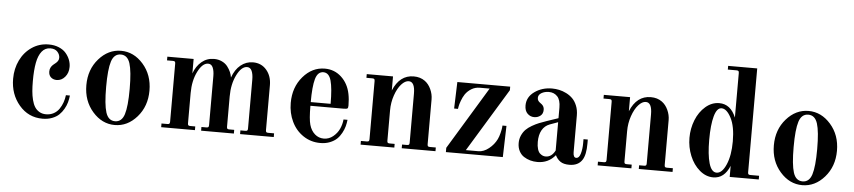

<svg xmlns="http://www.w3.org/2000/svg" viewBox="-43 -968 5504 1237"><g transform="rotate(5 2709.0 -350.0)"><path d="M416 -151.9Q413.6 -129.4 407.7 -107.9Q401.9 -86.4 389.2 -64.2Q376.5 -42 359.1 -25.4Q341.8 -8.8 314.2 1.7Q286.6 12.2 252.9 12.2Q161.1 12.2 101.6 -57.9Q42 -127.9 42 -228Q42 -293.5 68.4 -347.9Q94.7 -402.3 143.1 -435.1Q191.4 -467.8 252 -467.8Q288.6 -467.8 317.6 -455.6Q346.7 -443.4 363.5 -423.6Q380.4 -403.8 389.2 -381.1Q397.9 -358.4 397.9 -335Q397.9 -296.4 375.7 -270.3Q353.5 -244.1 321.8 -244.1Q299.8 -244.1 284.9 -257.3Q270 -270.5 270 -294.9Q270 -309.6 275.9 -320.6Q281.7 -331.5 289.8 -338.6Q297.9 -345.7 306.2 -352.1Q314.5 -358.4 320.3 -367.4Q326.2 -376.5 326.2 -388.2Q326.2 -409.2 310.5 -426.5Q294.9 -443.8 265.1 -443.8Q231 -443.8 209.5 -417.2Q188 -390.6 179 -343Q169.9 -295.4 169.9 -224.1Q169.9 -187.5 172.4 -158.9Q174.8 -130.4 181.6 -103Q188.5 -75.7 199.7 -57.9Q210.9 -40 229.5 -29.1Q248 -18.1 272.9 -18.1Q300.3 -18.1 322.3 -30Q344.2 -42 357.9 -62.3Q371.6 -82.5 379.4 -105Q387.2 -127.4 390.1 -151.9Z M779.5 -392.8Q763.2 -443.8 719.7 -443.8Q676.3 -443.8 659.9 -392.8Q643.6 -341.8 643.6 -228Q643.6 -114.3 659.9 -63.2Q676.3 -12.2 719.7 -12.2Q763.2 -12.2 779.5 -63.2Q795.9 -114.3 795.9 -228Q795.9 -341.8 779.5 -392.8ZM576.4 -398.7Q637.2 -467.8 719.7 -467.8Q802.2 -467.8 863 -398.7Q923.8 -329.6 923.8 -228Q923.8 -126.5 863 -57.1Q802.2 12.2 719.7 12.2Q637.2 12.2 576.4 -57.1Q515.6 -126.5 515.6 -228Q515.6 -329.6 576.4 -398.7Z M1325.7 -40V-356.9Q1325.7 -391.1 1316.2 -412.6Q1306.6 -434.1 1285.6 -434.1Q1249 -434.1 1219.2 -375Q1189.5 -315.9 1189.5 -235.8V-40Q1189.5 -30.8 1192.9 -27.3Q1196.3 -23.9 1205.6 -23.9H1237.8V0H1019.5V-23.9H1057.6Q1066.9 -23.9 1070.3 -27.3Q1073.7 -30.8 1073.7 -40V-416Q1073.7 -425.3 1070.3 -428.7Q1066.9 -432.1 1057.6 -432.1H1019.5V-456.1H1189.5V-362.8Q1206.5 -410.2 1240.7 -439Q1274.9 -467.8 1320.8 -467.8Q1349.1 -467.8 1372.1 -456.8Q1395 -445.8 1408.4 -428.2Q1421.9 -410.6 1429.4 -393.1Q1437 -375.5 1439.5 -357.9Q1458 -410.6 1493.2 -439.2Q1528.3 -467.8 1572.8 -467.8Q1627 -467.8 1660.4 -428.7Q1693.8 -389.6 1693.8 -330.1V-40Q1693.8 -30.8 1697 -27.3Q1700.2 -23.9 1709.5 -23.9H1747.6V0H1529.8V-23.9H1561.5Q1570.8 -23.9 1574.2 -27.3Q1577.6 -30.8 1577.6 -40V-356.9Q1577.6 -391.1 1568.1 -412.6Q1558.6 -434.1 1537.6 -434.1Q1501 -434.1 1471.4 -375Q1441.9 -315.9 1441.9 -235.8V-40Q1441.9 -30.8 1445.1 -27.3Q1448.2 -23.9 1457.5 -23.9H1489.7V0H1277.8V-23.9H1309.6Q1318.8 -23.9 1322.3 -27.3Q1325.7 -30.8 1325.7 -40Z M2037.6 -467.8Q2100.1 -467.8 2144.8 -426.3Q2189.5 -384.8 2202.6 -318.8Q2209.5 -285.2 2209.5 -244.1Q2209.5 -229 2204.6 -225.1Q2199.7 -221.2 2178.7 -221.2H1965.3Q1965.3 -134.8 1975.6 -99.1Q1986.3 -61.5 2011.2 -39.8Q2036.1 -18.1 2069.3 -18.1Q2102.5 -18.1 2129.2 -39.8Q2155.8 -61.5 2169.2 -90.8Q2182.6 -120.1 2185.5 -151.9H2211.4Q2209 -129.9 2203.4 -109.1Q2197.8 -88.4 2185.5 -65.7Q2173.3 -43 2156 -26.4Q2138.7 -9.8 2111.1 1.2Q2083.5 12.2 2049.3 12.2Q1987.8 12.2 1939 -20.5Q1890.1 -53.2 1863.8 -108.2Q1837.4 -163.1 1837.4 -229Q1837.4 -330.1 1896.5 -398.9Q1955.6 -467.8 2037.6 -467.8ZM2093.8 -245.1Q2093.8 -345.7 2080.1 -394.8Q2066.4 -443.8 2029.8 -443.8Q1993.2 -443.8 1979.2 -394.8Q1965.3 -345.7 1965.3 -245.1Z M2309.1 0V-23.9H2347.2Q2356.4 -23.9 2359.9 -27.3Q2363.3 -30.8 2363.3 -40V-416Q2363.3 -425.3 2359.9 -428.7Q2356.4 -432.1 2347.2 -432.1H2309.1V-456.1H2479V-365.2Q2521.5 -467.8 2612.3 -467.8Q2655.3 -467.8 2685.1 -445.8Q2710 -427.7 2724.6 -395.8Q2739.3 -363.8 2739.3 -330.1V-40Q2739.3 -30.8 2742.7 -27.3Q2746.1 -23.9 2755.4 -23.9H2793.5V0H2575.2V-23.9H2607.4Q2616.7 -23.9 2619.9 -27.3Q2623 -30.8 2623 -40V-356.9Q2623 -434.1 2583 -434.1Q2559.1 -434.1 2535.2 -407.5Q2511.2 -380.9 2495.1 -334.2Q2479 -287.6 2479 -235.8V-40Q2479 -30.8 2482.4 -27.3Q2485.8 -23.9 2495.1 -23.9H2527.3V0Z M2860.8 0V-27.8L3106 -432.1H3043Q3012.7 -432.1 2988.3 -417.2Q2963.9 -402.3 2948.7 -379.9Q2936.5 -361.3 2927.7 -337.4Q2918.9 -313.5 2916.5 -298.8L2914.1 -284.2H2889.2L2895 -456.1H3236.8V-433.1L2987.8 -23.9H3068.8Q3103 -23.9 3136.2 -50.3Q3169.4 -76.7 3187 -112.8Q3195.3 -130.4 3200.9 -152.8Q3206.5 -175.3 3208 -188.5L3209 -202.1H3234.9L3229 0Z M3564.5 -254.9 3511.7 -235.8Q3479 -223.6 3461.9 -193.1Q3444.8 -162.6 3444.8 -117.2Q3444.8 -89.8 3450.7 -70.8Q3456.5 -51.8 3466.3 -43.2Q3476.1 -34.7 3484.9 -31.2Q3493.7 -27.8 3503.4 -27.8Q3542 -27.8 3564.5 -71.8ZM3764.6 -160.2V-134.8Q3764.6 -61 3742.7 -27.8Q3716.8 12.2 3659.7 12.2Q3622.6 12.2 3601.8 -2.2Q3581.1 -16.6 3568.8 -42Q3524.4 12.2 3453.6 12.2Q3429.2 12.2 3407 6.1Q3384.8 0 3365.5 -12.5Q3346.2 -24.9 3334.5 -47.4Q3322.8 -69.8 3322.8 -99.1Q3322.8 -126 3333 -148.7Q3343.3 -171.4 3358.4 -186.8Q3373.5 -202.1 3397.7 -216.1Q3421.9 -230 3442.1 -238Q3462.4 -246.1 3490.7 -255.9L3564.5 -280.8V-349.1Q3564.5 -398.9 3543.2 -421.4Q3522 -443.8 3488.8 -443.8Q3461.4 -443.8 3440.9 -431.9Q3420.4 -419.9 3420.4 -399.9Q3420.4 -389.6 3425 -382.3Q3429.7 -375 3436.3 -370.4Q3442.9 -365.7 3449.2 -360.6Q3455.6 -355.5 3460.2 -346.9Q3464.8 -338.4 3464.8 -326.2Q3464.8 -300.3 3447.5 -287.1Q3430.2 -273.9 3407.7 -273.9Q3382.3 -273.9 3364 -292Q3345.7 -310.1 3345.7 -344.2Q3345.7 -398.9 3394 -433.3Q3442.4 -467.8 3506.8 -467.8Q3530.3 -467.8 3553.2 -462.9Q3576.2 -458 3599.6 -446.3Q3623 -434.6 3640.6 -417Q3658.2 -399.4 3669.4 -371.6Q3680.7 -343.8 3680.7 -309.1V-71.8Q3680.7 -36.1 3700.7 -36.1Q3718.8 -36.1 3727.8 -65.9Q3736.8 -95.7 3736.8 -134.8V-160.2Z M3842.3 0V-23.9H3880.4Q3889.6 -23.9 3893.1 -27.3Q3896.5 -30.8 3896.5 -40V-416Q3896.5 -425.3 3893.1 -428.7Q3889.6 -432.1 3880.4 -432.1H3842.3V-456.1H4012.2V-365.2Q4054.7 -467.8 4145.5 -467.8Q4188.5 -467.8 4218.3 -445.8Q4243.2 -427.7 4257.8 -395.8Q4272.5 -363.8 4272.5 -330.1V-40Q4272.5 -30.8 4275.9 -27.3Q4279.3 -23.9 4288.6 -23.9H4326.7V0H4108.4V-23.9H4140.6Q4149.9 -23.9 4153.1 -27.3Q4156.2 -30.8 4156.2 -40V-356.9Q4156.2 -434.1 4116.2 -434.1Q4092.3 -434.1 4068.4 -407.5Q4044.4 -380.9 4028.3 -334.2Q4012.2 -287.6 4012.2 -235.8V-40Q4012.2 -30.8 4015.6 -27.3Q4019 -23.9 4028.3 -23.9H4060.5V0Z M4609.4 -20Q4645 -20 4670.7 -79.6Q4696.3 -139.2 4696.3 -230Q4696.3 -326.7 4667.7 -381.3Q4639.2 -436 4606 -436Q4575.2 -436 4559.6 -379.9Q4543.9 -323.7 4543.9 -227.1Q4543.9 -130.9 4560.1 -75.4Q4576.2 -20 4609.4 -20ZM4696.3 -383.8V-671.9Q4696.3 -681.2 4692.9 -684.6Q4689.5 -688 4680.2 -688H4624V-711.9H4812V-40Q4812 -30.8 4815.4 -27.3Q4818.8 -23.9 4828.1 -23.9H4884.3V0H4696.3V-71.8Q4662.1 12.2 4590.3 12.2Q4542.5 12.2 4502 -22.5Q4461.4 -57.1 4438.7 -112.5Q4416 -168 4416 -229Q4416 -289.1 4437.7 -343.8Q4459.5 -398.4 4499.8 -433.1Q4540 -467.8 4588.4 -467.8Q4662.1 -467.8 4696.3 -383.8Z M5225.8 -392.8Q5209.5 -443.8 5166 -443.8Q5122.6 -443.8 5106.2 -392.8Q5089.8 -341.8 5089.8 -228Q5089.8 -114.3 5106.2 -63.2Q5122.6 -12.2 5166 -12.2Q5209.5 -12.2 5225.8 -63.2Q5242.2 -114.3 5242.2 -228Q5242.2 -341.8 5225.8 -392.8ZM5022.7 -398.7Q5083.5 -467.8 5166 -467.8Q5248.5 -467.8 5309.3 -398.7Q5370.1 -329.6 5370.1 -228Q5370.1 -126.5 5309.3 -57.1Q5248.5 12.2 5166 12.2Q5083.5 12.2 5022.7 -57.1Q4961.9 -126.5 4961.9 -228Q4961.9 -329.6 5022.7 -398.7Z"/></g></svg>

Font: Flanker Steampunk
Style: Bold
Weight: 700
Designer: Alexey Kryukov, Leonardo Di Lena
Foundry: Alexey Kryukov, Leonardo Di Lena
Version: 1.210